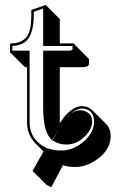

<svg xmlns="http://www.w3.org/2000/svg" viewBox="-20 -604 470 773"><path d="M220.7 -333.5V-114.3Q220.7 -109.9 220.7 -108.4Q237.8 -134.3 252 -147.9Q281.2 -176.3 310.1 -176.8Q335 -176.3 350.6 -161.1L407.2 -105Q425.3 -85.9 425.8 -57.6Q425.8 2.4 362.8 43Q322.8 67.9 284.7 68.4Q254.4 67.9 233.4 61.5L186.5 149.4L167.5 140.6L110.8 84L155.3 5.9L122.1 -27.3Q89.4 -61.5 88.9 -109.9V-333.5H80.6L23.9 -390.1Q21.5 -390.6 21 -391.1Q20.5 -393.1 20 -394V-424.8Q21.5 -428.2 22.9 -429.2Q85.9 -429.2 100.1 -483.4Q106 -507.3 106 -544.9V-564L164.1 -584L220.7 -527.3V-429.2H273.9Q278.3 -428.7 280.3 -426.8Q281.2 -424.3 282.2 -422.9L338.4 -366.2V-346.7Q336.9 -334.5 314.5 -333.5ZM332.5 -85.4Q325.2 -80.6 319.3 -74.2Q311.5 -65.9 301.3 -51.3Q321.8 -66.9 332.5 -85.4ZM140.6 51.8Q138.2 56.6 132.3 66.9Q127.4 75.7 125.5 79.1Q127.9 74.7 133.1 65.2Q138.2 55.7 140.6 51.8ZM171.4 -5.9Q171.9 -6.8 172.4 -7.3L180.2 -4.4Q200.2 2 228 2Q278.3 2 322.3 -39.1Q358.4 -73.7 358.9 -113.8Q358.9 -150.9 329.6 -163.6Q320.8 -167 310.1 -167Q284.7 -166 258.8 -140.6Q233.9 -116.7 197.8 -50.3L190.9 -38.1L181.6 -48.3Q154.3 -79.1 153.8 -170.9V-399.9H257.8Q266.6 -400.4 272 -403.8V-418.9H153.8V-569.8L116.2 -556.6V-544.9Q116.2 -448.7 67.9 -427.2Q51.3 -420.4 29.8 -418.9V-399.9H99.1V-109.9Q100.1 -43 163.6 -9.8ZM255.9 -138.2Q235.4 -117.2 195.3 -47.9L190.4 -39.6L198.7 -34.7Q219.2 -22.5 247.1 -22Q290.5 -22 325.7 -59.1Q350.6 -85.9 351.1 -115.2Q351.1 -147.9 317.9 -157.7Q309.6 -160.2 300.8 -160.2Q277.3 -159.2 255.9 -138.2Z"/></svg>

Font: Linux Biolinum Shadow O
Style: Regular
Weight: 400
Designer: Philipp H. Poll
Foundry: Philipp H. Poll
Version: Version 1.0.4